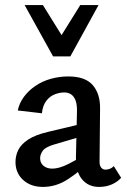

<svg xmlns="http://www.w3.org/2000/svg" viewBox="-20 -729 499 756"><path d="M370 7Q328 7 303 -23Q278 -53 279 -110L283 -287Q284 -315 278 -332Q272 -349 260.5 -357Q249 -365 233 -365Q215 -365 195.5 -357.5Q176 -350 162 -331.5Q148 -313 145 -283L50 -294Q56 -323 74 -347.5Q92 -372 119 -390.5Q146 -409 179.5 -418.5Q213 -428 249 -428Q316 -428 345.5 -393.5Q375 -359 374 -301L372 -92Q372 -77 378.5 -69Q385 -61 395 -61Q404 -61 413 -64.5Q422 -68 428 -75L457 -29Q443 -13 420.5 -3Q398 7 370 7ZM149 7Q101 7 71 -20.5Q41 -48 41 -91Q41 -116 52 -138.5Q63 -161 91 -179.5Q119 -198 170 -210L334 -249L339 -203L193 -160Q159 -150 148.5 -135.5Q138 -121 138 -106Q138 -87 151.5 -76Q165 -65 186 -65Q213 -65 249.5 -83.5Q286 -102 331 -129L337 -95Q293 -53 247 -23Q201 7 149 7ZM189 -507 207 -566 296 -709H368L257 -507ZM189 -507 77 -709H149L239 -564L257 -507Z"/></svg>

Font: Ysabeau Office SemiBold
Style: Regular
Weight: 600
Designer: Christian Thalmann (Catharsis Fonts)
Version: Version 2.001;gftools[0.9.30]; featfreeze: tnum,lnum,ss02